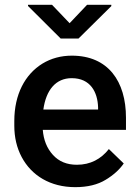

<svg xmlns="http://www.w3.org/2000/svg" viewBox="-20 -770 576 800"><path d="M293.5 9.8C344.7 9.8 387.2 -0.5 420.4 -21C453.6 -41 478.5 -64 495.6 -88.9L433.6 -148.9C400.9 -107.4 356.9 -83.5 300.3 -83.5C258.3 -83.5 225.1 -97.2 200.2 -125C175.3 -152.3 161.6 -187 158.2 -229H504.9V-279.3C504.9 -431.2 430.7 -538.1 279.3 -538.1C233.9 -538.1 192.9 -526.9 156.7 -504.9C84 -460 39.6 -376.5 39.6 -265.6V-246.1C39.6 -197.8 49.8 -154.3 70.3 -115.7C111.3 -38.6 189.5 9.8 293.5 9.8ZM278.8 -444.3C356.9 -444.3 386.7 -386.2 388.7 -322.8V-313.5H160.6C171.9 -395 212.4 -444.3 278.8 -444.3ZM96.7 -750V-745.1L232.9 -609.4H307.1L443.8 -744.6V-750H342.8L270 -673.3L196.8 -750Z"/></svg>

Font: Vazirmatn Medium
Style: Regular
Weight: 500
Designer: Saber Rastikerdar
Foundry: Saber Rastikerdar
Version: Version 33.003